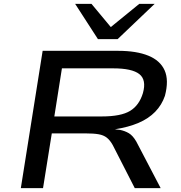

<svg xmlns="http://www.w3.org/2000/svg" viewBox="-20 -966 932 986"><path d="M87 0 199 -705H586Q681 -705 742 -680Q803 -655 825.5 -604.5Q848 -554 827 -474Q811 -427 777 -392Q743 -357 691.5 -335Q640 -313 570 -302L578 -301L596 -299Q621 -294 641.5 -282Q662 -270 680 -239L805 0H672L559 -221Q545 -246 528.5 -259Q512 -272 486.5 -276.5Q461 -281 418 -281H246L201 0ZM259 -368H503Q601 -368 648 -396.5Q695 -425 714 -488Q733 -556 695.5 -585.5Q658 -615 561 -615H298ZM483 -765 366 -946H450L549 -827L695 -946H774L584 -765Z"/></svg>

Font: Nunito Sans 7pt Expanded Medium
Style: Italic
Weight: 500
Width: 7
Italic angle: -9°
Designer: Vernon Adams
Foundry: Vernon Adams
Version: Version 3.101;gftools[0.9.27]